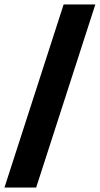

<svg xmlns="http://www.w3.org/2000/svg" viewBox="-48 -777 447 860"><path d="M114 63H-28L237 -757H379Z"/></svg>

Font: Mulish ExtraLight Black
Style: Regular
Weight: 900
Version: Version 3.603